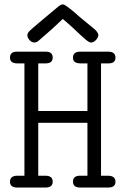

<svg xmlns="http://www.w3.org/2000/svg" viewBox="-20 -843 565 863"><path d="M24.9 -25.9Q24.9 -52.7 57.1 -53.2Q57.1 -53.2 89.8 -53.2V-558.1H58.1Q24.9 -558.1 24.9 -584Q24.9 -610.8 56.2 -610.8H185.1Q217.3 -610.8 216.8 -584Q216.8 -558.1 185.1 -558.1Q185.1 -558.1 151.9 -558.1V-344.2H373V-558.1H341.8Q307.6 -558.1 308.1 -584Q308.1 -610.8 340.8 -610.8H465.8Q499 -610.8 499 -584Q499 -558.1 467.8 -558.1H434.1V-53.2H464.8Q499 -53.2 499 -25.9Q499 0 465.8 0H340.8Q307.6 0 308.1 -26.9Q308.1 -52.7 338.9 -53.2H373V-291H151.9V-53.2H184.1Q217.3 -53.2 216.8 -25.9Q216.8 0 184.1 0H58.1Q24.9 0 24.9 -25.9ZM103 -685.1Q103 -693.8 113 -703.9Q123 -713.9 166 -750Q209 -786.1 240.2 -812Q253.4 -823.2 262.2 -823.2H264.2Q271 -823.2 307.1 -793.9Q314.9 -787.1 337.9 -767.1Q378.9 -733.9 407.2 -710Q422.4 -694.8 422.1 -684.8Q421.9 -674.8 411.4 -663.3Q400.9 -651.9 390.1 -651.9Q384.3 -651.9 378.2 -655.5Q372.1 -659.2 362.1 -667.5Q352.1 -675.8 340.6 -687Q329.1 -698.2 307.6 -718Q286.1 -737.8 262.2 -757.8Q219.2 -715.8 157.2 -663.1Q146 -651.9 134.8 -651.9Q122.6 -651.9 112.8 -662.8Q103 -673.8 103 -685.1Z"/></svg>

Font: CMU Typewriter Text
Style: Light
Weight: 200
Version: Version 0.7.0